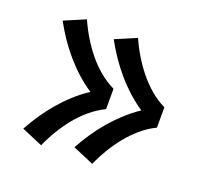

<svg xmlns="http://www.w3.org/2000/svg" viewBox="-96 -713 793 745"><g transform="rotate(20 300.0 -340.0)"><path d="M354 -80 267 -117Q285 -150 306 -181Q327 -212 351.5 -240.5Q376 -269 403.5 -294Q431 -319 462 -340Q431 -361 403.5 -386Q376 -411 351.5 -439.5Q327 -468 306 -499Q285 -530 267 -563L354 -600Q369 -566 388 -534.5Q407 -503 430 -474.5Q453 -446 481 -422Q509 -398 542 -382V-298Q509 -282 481 -258Q453 -234 430 -205.5Q407 -177 388 -145.5Q369 -114 354 -80ZM143 -80 56 -117Q74 -150 95 -181Q116 -212 140.5 -240.5Q165 -269 192.5 -294Q220 -319 252 -340Q220 -361 192.5 -386Q165 -411 140.5 -439.5Q116 -468 95 -499Q74 -530 56 -563L143 -600Q158 -566 177 -534.5Q196 -503 219 -474.5Q242 -446 270.5 -422Q299 -398 332 -382V-298Q299 -282 270.5 -258Q242 -234 219 -205.5Q196 -177 177 -145.5Q158 -114 143 -80Z"/></g></svg>

Font: Iosevka Curly Slab SmBdEx
Style: Regular
Weight: 600
Width: 7
Monospace: yes
Designer: Belleve Invis
Foundry: Belleve Invis
Version: Version 11.1.0; ttfautohint (v1.8.3)